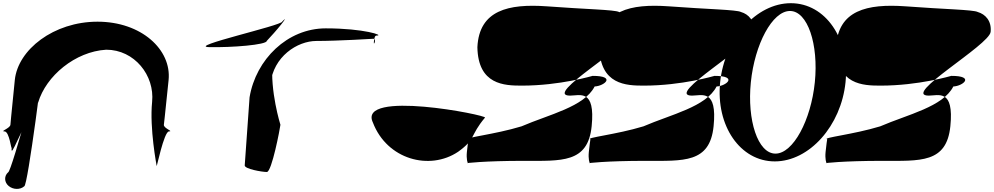

<svg xmlns="http://www.w3.org/2000/svg" viewBox="-67 -831 6284 1214"><path d="M214 -498C218.1 -544.5 6.9 259 -16.1 259C-41.3 281.2 -41.1 321 -12.2 345C16.7 369 60.9 369.5 86.1 347C109.1 347 211.5 -474 214 -498Z M969.1 -42C969.1 -42 974.4 -82.8 999 -325C1018.4 -516.8 826.9 -693.9 549.7 -693.9C272.5 -693.9 46 -516.8 26.6 -325C1.9 -82.8 -1.1 -42 -1.1 -42C-3.4 -19.5 -69.6 0 -38.3 0C-6.9 0 4.7 124 7 101.5C-1.8 187.5 61.3 -15.7 174.3 -183C223.8 -350.3 408.2 -505.2 604.7 -516.7C783.1 -516.7 911.8 -354.3 894.8 -187C877.8 -19.7 923.6 218 923.6 218C921.3 240.5 969.9 0 1001.3 0C1032.6 0 966.9 -19.5 969.1 -42Z M1717.3 -694.6C1716.2 -669.6 1112.4 -536 1255.8 -533C1399.3 -530 1618.8 -547.4 1619.8 -572.4C1643.4 -597.4 1685.6 -644.1 1712.6 -678.5C1739.6 -712.8 1740.8 -719.6 1717.3 -694.6Z M1706.1 -42C1706 -42 1638.9 -257.1 1657 -435.4C1675.1 -613.8 1625.2 -122.1 1643.3 -300.4C1660.7 -472.3 1812.3 -572 1933.5 -572C2071.3 -572 2294 -585.9 2294 -585.9C2316.5 -585.9 2293.8 -535.1 2297 -566.5C2300.2 -597.8 2304.5 -606.1 2315 -606.1C2365.5 -606.1 2234.9 -651.7 1992.6 -651.7C1750.4 -651.7 1551.1 -455.6 1511 -215.9C1511 -215.9 1480.5 214.5 1480.4 214.5C1478.2 237 1588.8 256.5 1620.2 256.5C1651.5 256.5 1703.7 -19.5 1706.1 -42Z M2999.5 -87.2C3017.1 -102.9 2191 -266 2290.8 -56.2C2379.7 177.1 2649 250 2829.7 128.6C2944.4 46 2902.6 28 2999.5 -87.2Z M3537.2 -226.4C3362.5 -226.4 3920.2 -545.5 3928.7 -629.4C3935.8 -699.2 3894.6 -741.5 3847.4 -755C3820 -770 3629.5 -772.6 3389.1 -791.1C3148.6 -808.1 2962.8 -767 2951.5 -532.8C2955.7 -294.1 3122.4 -289.6 3232.7 -289.6C3474.9 -289.6 3679.2 -351.4 3679.9 -351.2C3830.7 -351.4 3755.1 -287.1 3692.8 -284.2C3627.2 -155.4 3405.5 -107.7 3230.5 -32.2C3057.9 20.3 2862.3 39.3 2895.2 49.8C2894 56.8 2889.6 85 2885.1 129.8C2880.7 173.2 2889.3 200.9 2892.3 200.9C2865.3 200.9 2999.6 186 3241.9 186C3484.1 186 3650.2 201.5 3674 -32.7C3698.2 -271.4 3598 -226.4 3537.2 -226.4Z M4308.2 -226.4C4133.5 -226.4 4691.2 -545.5 4699.7 -629.4C4706.8 -699.2 4665.6 -741.5 4618.4 -755C4591 -770 4400.5 -772.6 4160.1 -791.1C3919.6 -808.1 3733.8 -767 3722.5 -532.8C3726.7 -294.1 3893.4 -289.6 4003.7 -289.6C4245.9 -289.6 4450.2 -351.4 4450.9 -351.2C4601.7 -351.4 4526.1 -287.1 4463.8 -284.2C4398.2 -155.4 4176.5 -107.7 4001.5 -32.2C3828.9 20.3 3633.3 39.3 3666.2 49.8C3665 56.8 3660.6 85 3656.1 129.8C3651.7 173.2 3660.3 200.9 3663.3 200.9C3636.3 200.9 3770.6 186 4012.9 186C4255.1 186 4421.2 201.5 4445 -32.7C4469.2 -271.4 4369 -226.4 4308.2 -226.4Z M4680.5 -310.9C4704.9 -550.7 4816.1 -761.6 4927.9 -761.6C5039.6 -761.6 5109.5 -550.7 5085.1 -310.9C5060.8 -71.1 4948 140.3 4836.2 140.3C4724.5 140.3 4656.2 -71.1 4680.5 -310.9ZM4486.4 -310.9C4458.5 -36.1 4612.9 189.5 4831.8 189.5C5050.6 189.5 5251.3 -36.1 5279.2 -310.9C5307.1 -585.6 5152.2 -810.8 4933.4 -810.8C4714.5 -810.8 4514.3 -585.6 4486.4 -310.9Z M5805.2 -226.4C5630.5 -226.4 6188.2 -545.5 6196.7 -629.4C6203.8 -699.2 6162.6 -741.5 6115.4 -755C6088 -770 5897.5 -772.6 5657.1 -791.1C5416.6 -808.1 5230.8 -767 5219.5 -532.8C5223.7 -294.1 5390.4 -289.6 5500.7 -289.6C5742.9 -289.6 5947.2 -351.4 5947.9 -351.2C6098.7 -351.4 6023.1 -287.1 5960.8 -284.2C5895.2 -155.4 5673.5 -107.7 5498.5 -32.2C5325.9 20.3 5130.3 39.3 5163.2 49.8C5162 56.8 5157.6 85 5153.1 129.8C5148.7 173.2 5157.3 200.9 5160.3 200.9C5133.3 200.9 5267.6 186 5509.9 186C5752.1 186 5918.2 201.5 5942 -32.7C5966.2 -271.4 5866 -226.4 5805.2 -226.4Z"/></svg>

Font: AnarchicType
Style: Slant
Weight: 400
Version: Version Something